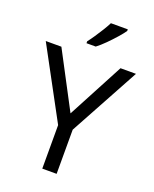

<svg xmlns="http://www.w3.org/2000/svg" viewBox="-170 -1038 906 1132"><g transform="rotate(20 283.0 -472.0)"><path d="M283 -363 469 -714H566L328 -277V0H238V-273L0 -714H98ZM431 -934Q419 -916 394 -887.5Q369 -859 340.5 -830.5Q312 -802 288 -784H230V-796Q245 -815 262.5 -841Q280 -867 297 -894.5Q314 -922 325 -944H431Z"/></g></svg>

Font: Noto Sans PhagsPa
Style: Regular
Weight: 400
Designer: Monotype Design Team
Foundry: Monotype Imaging Inc.
Version: Version 2.004; ttfautohint (v1.8.4.7-5d5b)